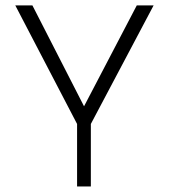

<svg xmlns="http://www.w3.org/2000/svg" viewBox="-20 -670 606 690"><path d="M257 -224.5V0H306.5V-224.5L532 -650.5H471.5L282 -288L96.5 -650.5H35Z"/></svg>

Font: Overused Grotesk Light
Style: Regular
Weight: 300
Designer: RandomMaerks
Version: Version 0.005